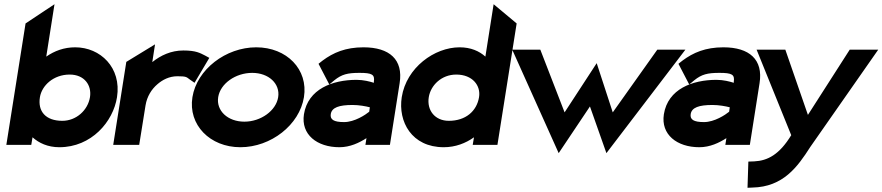

<svg xmlns="http://www.w3.org/2000/svg" viewBox="-20 -686 4178 909"><path d="M10 0H128L134 -36C164 -9 206 11 261 11C413 11 516 -110 534 -226C556 -366 455 -462 336 -462C283 -462 238 -445 199 -418L238 -666L101 -575ZM169 -226C178 -281 233 -333 310 -333C380 -333 415 -282 406 -226C396 -164 341 -114 275 -114C196 -114 158 -159 169 -226Z M516 0H639L669 -187C676 -230 698 -264 725 -287C749 -308 781 -325 820 -325C863 -325 863 -321 878 -310L901 -294L971 -412L951 -423C927 -435 908 -447 848 -447C790 -447 741 -424 701 -392L714 -476L578 -393Z M891 -226C870 -95 974 11 1118 11C1263 11 1398 -95 1419 -226C1440 -357 1338 -462 1193 -462C1049 -462 912 -357 891 -226ZM1013 -226C1023 -290 1095 -341 1174 -341C1252 -341 1307 -290 1297 -226C1287 -162 1215 -110 1137 -110C1058 -110 1003 -162 1013 -226Z M1419 -145C1404 -49 1481 11 1587 11C1637 11 1681 -10 1715 -32L1710 0H1826L1872 -292C1890 -404 1824 -462 1701 -462C1616 -462 1558 -437 1507 -399L1488 -384L1539 -286L1563 -306C1598 -334 1625 -341 1682 -341C1742 -341 1755 -333 1750 -299V-294C1731 -300 1701 -308 1668 -308C1555 -308 1438 -265 1419 -145ZM1546 -146C1551 -177 1585 -189 1649 -189C1680 -189 1712 -183 1731 -178L1728 -157C1711 -143 1659 -108 1609 -108C1560 -108 1542 -120 1546 -146Z M1882 -226C1864 -110 1929 11 2081 11C2136 11 2185 -8 2224 -36L2218 0H2335L2426 -575L2317 -666L2278 -418C2249 -444 2209 -462 2156 -462C2037 -462 1904 -366 1882 -226ZM2010 -226C2019 -282 2070 -333 2140 -333C2217 -333 2257 -281 2248 -226C2237 -159 2184 -114 2105 -114C2039 -114 2000 -164 2010 -226Z M2405 -451 2625 39 2773 -182 2851 39 3225 -451H3092L2881 -154L2805 -387L2653 -154L2538 -451Z M3123 -145C3108 -49 3185 11 3291 11C3341 11 3385 -10 3419 -32L3414 0H3530L3576 -292C3594 -404 3528 -462 3405 -462C3320 -462 3262 -437 3211 -399L3192 -384L3243 -286L3267 -306C3302 -334 3329 -341 3386 -341C3446 -341 3459 -333 3454 -299V-294C3435 -300 3405 -308 3372 -308C3259 -308 3142 -265 3123 -145ZM3250 -146C3255 -177 3289 -189 3353 -189C3384 -189 3416 -183 3435 -178L3432 -157C3415 -143 3363 -108 3313 -108C3264 -108 3246 -120 3250 -146Z M3562 -451 3726 -46C3670 46 3614 75 3551 78L3523 79L3519 203L3542 202C3688 199 3756 104 3816 10L4138 -451H4003L3805 -142L3698 -451Z"/></svg>

Font: Charger Pro
Style: UltraObl
Weight: 900
Designer: Jasper
Foundry: Cannot Into Space Fonts
Version: Version 1.09